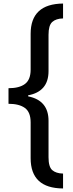

<svg xmlns="http://www.w3.org/2000/svg" viewBox="-20 -820 414 1084"><path d="M336 244Q153 243 153 73V-129Q153 -187 120.5 -210.5Q88 -234 28 -234V-322Q89 -322 121 -346Q153 -370 153 -427V-629Q153 -798 336 -800V-716Q296 -715 275 -696Q254 -677 254 -624V-419Q254 -360 224.5 -326Q195 -292 139 -282V-276Q254 -253 254 -138V68Q254 122 275 140.5Q296 159 336 160Z"/></svg>

Font: Noto Sans Tamil Medium
Style: Regular
Weight: 500
Designer: Jelle Bosma - Monotype Design Team
Foundry: Monotype Imaging Inc.
Version: Version 2.004; ttfautohint (v1.8.4.7-5d5b)